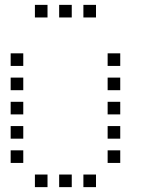

<svg xmlns="http://www.w3.org/2000/svg" viewBox="-20 -796 640 792"><path d="M125 -776Q124 -776 124 -776Q124 -776 124 -775V-725Q124 -724 124 -724Q124 -724 125 -724H175Q176 -724 176 -724Q176 -724 176 -725V-775Q176 -776 176 -776Q176 -776 175 -776ZM225 -776Q224 -776 224 -776Q224 -776 224 -775V-725Q224 -724 224 -724Q224 -724 225 -724H275Q276 -724 276 -724Q276 -724 276 -725V-775Q276 -776 276 -776Q276 -776 275 -776ZM325 -776Q324 -776 324 -776Q324 -776 324 -775V-725Q324 -724 324 -724Q324 -724 325 -724H375Q376 -724 376 -724Q376 -724 376 -725V-775Q376 -776 376 -776Q376 -776 375 -776ZM25 -576Q24 -576 24 -576Q24 -576 24 -575V-525Q24 -524 24 -524Q24 -524 25 -524H75Q76 -524 76 -524Q76 -524 76 -525V-575Q76 -576 76 -576Q76 -576 75 -576ZM425 -576Q424 -576 424 -576Q424 -576 424 -575V-525Q424 -524 424 -524Q424 -524 425 -524H475Q476 -524 476 -524Q476 -524 476 -525V-575Q476 -576 476 -576Q476 -576 475 -576ZM25 -476Q24 -476 24 -476Q24 -476 24 -475V-425Q24 -424 24 -424Q24 -424 25 -424H75Q76 -424 76 -424Q76 -424 76 -425V-475Q76 -476 76 -476Q76 -476 75 -476ZM425 -476Q424 -476 424 -476Q424 -476 424 -475V-425Q424 -424 424 -424Q424 -424 425 -424H475Q476 -424 476 -424Q476 -424 476 -425V-475Q476 -476 476 -476Q476 -476 475 -476ZM25 -376Q24 -376 24 -376Q24 -376 24 -375V-325Q24 -324 24 -324Q24 -324 25 -324H75Q76 -324 76 -324Q76 -324 76 -325V-375Q76 -376 76 -376Q76 -376 75 -376ZM425 -376Q424 -376 424 -376Q424 -376 424 -375V-325Q424 -324 424 -324Q424 -324 425 -324H475Q476 -324 476 -324Q476 -324 476 -325V-375Q476 -376 476 -376Q476 -376 475 -376ZM25 -276Q24 -276 24 -276Q24 -276 24 -275V-225Q24 -224 24 -224Q24 -224 25 -224H75Q76 -224 76 -224Q76 -224 76 -225V-275Q76 -276 76 -276Q76 -276 75 -276ZM425 -276Q424 -276 424 -276Q424 -276 424 -275V-225Q424 -224 424 -224Q424 -224 425 -224H475Q476 -224 476 -224Q476 -224 476 -225V-275Q476 -276 476 -276Q476 -276 475 -276ZM25 -176Q24 -176 24 -176Q24 -176 24 -175V-125Q24 -124 24 -124Q24 -124 25 -124H75Q76 -124 76 -124Q76 -124 76 -125V-175Q76 -176 76 -176Q76 -176 75 -176ZM425 -176Q424 -176 424 -176Q424 -176 424 -175V-125Q424 -124 424 -124Q424 -124 425 -124H475Q476 -124 476 -124Q476 -124 476 -125V-175Q476 -176 476 -176Q476 -176 475 -176ZM125 -76Q124 -76 124 -76Q124 -76 124 -75V-25Q124 -24 124 -24Q124 -24 125 -24H175Q176 -24 176 -24Q176 -24 176 -25V-75Q176 -76 176 -76Q176 -76 175 -76ZM225 -76Q224 -76 224 -76Q224 -76 224 -75V-25Q224 -24 224 -24Q224 -24 225 -24H275Q276 -24 276 -24Q276 -24 276 -25V-75Q276 -76 276 -76Q276 -76 275 -76ZM325 -76Q324 -76 324 -76Q324 -76 324 -75V-25Q324 -24 324 -24Q324 -24 325 -24H375Q376 -24 376 -24Q376 -24 376 -25V-75Q376 -76 376 -76Q376 -76 375 -76Z"/></svg>

Font: Doto
Style: Regular
Weight: 400
Monospace: yes
Version: Version 1.000